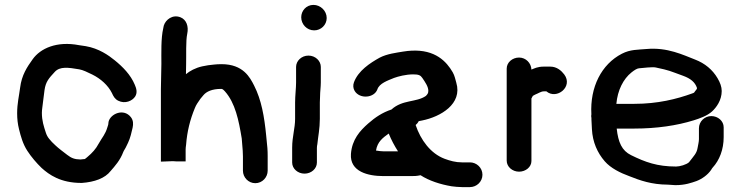

<svg xmlns="http://www.w3.org/2000/svg" viewBox="-20 -717 3025 784"><path d="M308.4 -65.8C284.2 -66.2 271.2 -71.7 254.3 -84.7C237.8 -97.4 218.6 -111.6 206.3 -123.4L192.1 -137.1L181.1 -149.7C174.5 -157.3 170 -166.6 167.5 -174.3C158.7 -201.2 151 -224 151 -256.2C151 -263.4 151.7 -270.1 152.8 -278C156.3 -302.4 158.1 -323.7 161.8 -349.3C166.8 -383.9 179.6 -397.3 203.8 -423.6C224.5 -446.2 258.4 -441.7 304 -433.8C318.5 -431.3 337.4 -422.2 356.7 -412.7C391.5 -395.5 421.1 -368.8 437 -337.1C443.1 -323.2 449.4 -312.3 462.8 -305.7C490.8 -291.7 520.4 -305 531.9 -322.9C542 -338.8 536.9 -356.2 530.4 -370.9C513.6 -411.7 481.1 -444.4 448.3 -470.9C423.8 -490.8 384 -519.3 330.1 -528.5L303.1 -532.5C211.7 -550.2 144.9 -519.4 113.4 -475.1C90.7 -443.4 68.6 -410.8 62.2 -359.3C57.9 -325.7 50 -294.3 50 -254.8C50 -231.5 52.3 -210.9 57.6 -189.6C65.1 -159.6 73.3 -129.3 91.5 -101.3C107.7 -76.2 129 -51.4 149.8 -31.3C180.5 -3.7 226.7 30 312.8 30H314.2C366.3 26.2 408.6 11.1 431.7 -18.7C449.3 -39 470.6 -62.2 483.5 -96.7C485.8 -102.9 491.9 -110.1 497.2 -122.3L503 -134.4C512 -153.3 517.4 -177 521.5 -195.5C524.8 -210.4 524.5 -225.8 514.4 -238.6C484.8 -276.4 430.5 -252.1 423.2 -219.5L422.1 -209.4C421.6 -205.1 422.1 -210.1 418.7 -197.9C410 -167.9 398.1 -157.8 382.5 -129.8C371.8 -109.3 356.5 -92.4 337.8 -76.8C331.9 -71.9 329.2 -69.2 326.3 -67.6H325.2C319.4 -66.9 316.4 -66.5 308.4 -65.8Z M637 -57 685.6 -58.9C687.6 -59 695.2 -58 699.5 -58H738V-107C738 -111.2 738.7 -118.5 739.9 -126.1C744 -180.1 756.1 -228.4 775.7 -275.8C781.1 -289.7 788.4 -299 798.4 -313.7L810.7 -328.4C823 -343.1 845.7 -354 883.2 -354C885.4 -354 889 -354.6 898.5 -343.9C940.6 -296.4 954.9 -226.1 967.1 -151.7L971.1 -101.9C971.6 -94.9 972 -87.2 972 -78.3V-20C972 7.1 994 31 1022.5 31C1051 31 1073 7.1 1073 -20V-79.2C1073 -91.1 1072.7 -101.5 1071.9 -112.3L1066.9 -163.5C1059.4 -240.2 1047.7 -308.7 1017.7 -367.5C1000.9 -400.5 973.5 -455 884.5 -455C859.8 -455 844.2 -451.9 830 -450.6L805.8 -446.1C777.9 -439.9 754.8 -427.2 739.3 -414.1C739.6 -426.3 739.6 -440.6 740 -455.5C741 -491.9 738.3 -550.1 744.5 -578.7C751.1 -609.3 741.3 -636.6 717.2 -646.3C684.7 -659.2 656.1 -636.7 648.7 -612.1L646.6 -601.5C636.9 -561.3 639 -498.5 639 -456.5C639 -421.8 637 -389.2 637 -353Z M1185 -298.8V-231.8C1185 -193.2 1173 -159.3 1173 -114V-53.3C1173 -27.9 1196.3 -8 1223.5 -8C1250.7 -8 1274 -27.9 1274 -53.3V-113.1C1274 -118 1274.7 -123.2 1275.8 -128C1279 -159.9 1286 -192.2 1286 -231.8V-298.8C1286 -306.9 1286.4 -315.9 1287 -325.3V-326C1287 -341.5 1290 -362.5 1290 -380.4V-443.8C1290 -468.3 1268 -490 1239.5 -490C1211 -490 1189 -468.3 1189 -443.8V-380.4C1189 -358 1185 -325.4 1185 -298.8ZM1210 -646.5C1210 -618.1 1232.7 -593 1263 -593C1290.6 -593 1314 -615.1 1314 -643.5C1314 -672.9 1288.7 -697 1260 -697C1230.2 -697 1210 -672.7 1210 -646.5Z M1545 2H1658.1C1670.5 2 1680.3 2.2 1697.3 -1.5C1731.5 20.8 1777.9 36 1824.2 43.7L1844.4 45.9C1852.1 46.7 1859 47 1866 47H1899C1926.1 47 1950 25 1950 -3.5C1950 -32 1926.1 -54 1899 -54H1866C1840.5 -54 1817.6 -60.4 1795.3 -68.7C1738.2 -90.1 1697.5 -145.7 1677.2 -206.6C1680.7 -209.5 1685.6 -214 1689.8 -222.3C1691.3 -222.7 1696.4 -223.5 1704.1 -225.1C1779 -240.2 1869.2 -292.5 1843.2 -379.4C1839.4 -392.2 1836.8 -407.7 1828.5 -422C1803.8 -464.9 1757.6 -515.7 1659 -510C1650.9 -509.5 1639.9 -508.8 1626.4 -506.4C1598.8 -501.7 1560.6 -497.4 1530.2 -481.5C1490.5 -459.4 1442.6 -427.9 1425.3 -380.9C1420.8 -368.9 1422 -356.1 1428.1 -345.9C1448.8 -311.5 1507.8 -316.5 1520.9 -351.9C1528.8 -376.7 1563 -388 1589.1 -398.8C1605.8 -404.9 1637.3 -413.3 1667.3 -413.3C1689.6 -413.3 1697.2 -409.6 1704.5 -398.7C1716.1 -381.6 1729 -363.3 1729 -346.2C1729 -334.9 1724.5 -331.5 1719 -325.3C1680.3 -298.3 1623.6 -311 1578.4 -269.8C1541.6 -257.6 1512.4 -238.2 1483.3 -212.6C1449.9 -183.2 1417.4 -147.4 1413 -88.6C1407.7 -15.7 1483.5 2 1545 2ZM1567.3 -171.7C1577.7 -145.8 1590.9 -121.3 1605.2 -99H1547.4C1535.4 -99 1528.3 -100.5 1515.3 -102.3C1521.3 -138.5 1543 -154.2 1567.3 -171.7Z M2150 -432.9C2149 -459.3 2127.5 -482 2099.5 -482C2072.3 -482 2049 -462.2 2049 -436.8V-61.2C2049 -35.8 2072.3 -16 2099.5 -16C2126.7 -16 2150 -35.1 2150 -59.4V-314.9C2150.4 -316.3 2153.1 -321.4 2155.8 -325.6C2158.1 -327.1 2163 -329.7 2164.7 -330.5C2178.7 -335.9 2188.8 -344 2201 -344H2211C2252.9 -308.6 2321.5 -362.9 2284 -413C2272.6 -428.1 2253.9 -445 2227 -445H2201C2174.8 -445 2162.6 -437.7 2150 -432.9Z M2558.7 -421.4C2570.3 -430.6 2580.9 -437.4 2589 -438.1C2606.6 -439.7 2644.4 -444.3 2657.4 -441.5C2716.2 -429 2710.9 -428.6 2770.5 -407.1C2799.2 -396.4 2818 -382 2826 -357.9C2825.8 -353.4 2826.2 -354.3 2821.8 -349C2811.9 -337.1 2817.4 -339.6 2807.7 -335.9C2742.5 -312.1 2664.7 -293 2570.4 -293L2496.8 -293C2501.8 -348.8 2525.3 -394.8 2558.7 -421.4ZM2834 -193V-149C2834 -137.9 2830.3 -124.3 2828.4 -112.6C2824.7 -90.7 2813.8 -81.2 2793.3 -54.4C2782.5 -44.7 2756.1 -37 2740.8 -37C2663.4 -37 2614.6 -55 2556.8 -83.5C2519.3 -102 2504.5 -135.3 2498.2 -192H2570.4C2661.4 -192 2744 -204.3 2812.6 -225.7C2835.4 -232.8 2867.6 -243.7 2887.7 -262.1C2905.1 -278.1 2927 -307.5 2927 -345.4C2927 -362.7 2920.5 -379.8 2910 -397.6C2889.5 -432.4 2858.7 -458.3 2818 -473.9C2770.4 -492.2 2705.4 -524.7 2620 -516.9C2584 -513.6 2554.2 -515.6 2519.3 -497.6C2436.1 -454.7 2388.6 -361.3 2394.8 -250.5C2394.5 -248.4 2394 -245.6 2394 -243C2394 -240 2394.2 -238.1 2395 -234.9V-229.3C2395.7 -214.2 2396.4 -202 2397 -189.6C2399.7 -136.3 2419.7 -92.7 2449.2 -58.6C2473.8 -30.1 2513.1 -10.9 2550.3 2.6C2593 19.6 2640.3 36.7 2707.2 37C2716.4 37.5 2728.5 38.4 2736.9 39H2738.2C2778.3 39 2804 29.1 2823.8 22.4C2845.6 14.2 2869.7 -2.5 2883.6 -23.1C2886.9 -28.7 2888.6 -31.1 2890.3 -32.9C2917.7 -62.7 2935 -106.5 2935 -157.1V-197.3C2935 -222.9 2911.7 -243 2884.5 -243C2857.3 -243 2834 -221 2834 -193Z"/></svg>

Font: NumbBunny
Style: Bk
Weight: 400
Designer: Robert Jablonski
Foundry: Cannot Into Space Fonts
Version: Version 1.0